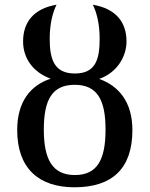

<svg xmlns="http://www.w3.org/2000/svg" viewBox="-20 -785 635 815"><path d="M296 10C457 10 542 -70 542 -233C542 -353 483 -421 401 -450C478 -477 517 -546 517 -609C517 -689 474 -748 374 -765C389 -735 403 -687 403 -621C403 -533 386 -473 298 -473C210 -473 191 -533 191 -621C191 -687 205 -735 220 -765C120 -748 78 -688 78 -609C78 -537 121 -478 195 -451C110 -423 53 -354 53 -233C53 -70 145 10 296 10ZM298 -42C202 -42 166 -109 166 -235C166 -361 201 -425 297 -425C393 -425 428 -361 428 -235C428 -109 394 -42 298 -42Z"/></svg>

Font: Noto Serif Medium
Style: Regular
Weight: 500
Designer: Monotype Design Team
Foundry: Monotype Imaging Inc.
Version: Version 2.013